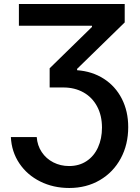

<svg xmlns="http://www.w3.org/2000/svg" viewBox="-20 -727 697 957"><path d="M324.2 100.6Q374.5 100.6 411.6 75.9Q448.7 51.3 468.5 7.6Q488.3 -36.1 488.3 -90.8Q488.3 -151.4 463.9 -196.8Q439.5 -242.2 395.8 -266.6Q352.1 -291 295.9 -291H227.5V-386.7L438.5 -592.8V-598.6H74.2V-707H601.6V-615.2L364.3 -383.8V-377Q439.5 -371.6 497.3 -334.5Q555.2 -297.4 587.2 -234.9Q619.1 -172.4 619.1 -93.8Q619.1 -6.3 581.8 62.7Q544.4 131.8 477.5 170.9Q410.6 210 325.2 210Q245.6 210 180.4 177.5Q115.2 145 76.4 87.2Q37.6 29.3 34.2 -43.9H163.1Q166 -2 188 31Q210 64 245.8 82.3Q281.7 100.6 324.2 100.6Z"/></svg>

Font: Pretendard Std SemiBold
Style: Regular
Weight: 600
Designer: Base glyphs from Inter by Rasmus Andersson; Hangeul glyphs from Noto Sans CJK(Source Han Sans) by Jang Soo-young and Kan
Foundry: Kil Hyung-jin
Version: Version 1.309